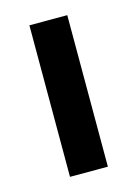

<svg xmlns="http://www.w3.org/2000/svg" viewBox="-71 -427 336 470"><g transform="rotate(-15 97.0 -192.0)"><path d="M49 0H145V-384H49Z"/></g></svg>

Font: Cambay Devanagari
Style: Regular
Weight: 700
Designer: Pooja Saxena
Foundry: Pooja Saxena
Version: Version 1.095;PS 001.095;hotconv 1.0.70;makeotf.lib2.5.58329